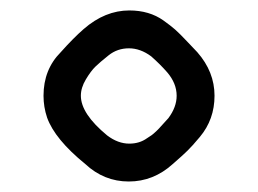

<svg xmlns="http://www.w3.org/2000/svg" viewBox="-20 -430 489 364"><path d="M62.5 -248.5Q62.5 -298.3 95.2 -331.1Q119.1 -357.9 138.7 -375Q179.2 -410.2 225.1 -410.2Q263.2 -410.2 290 -391.1Q304.2 -380.9 312 -374Q319.8 -367.2 335 -351.1Q350.1 -335 354 -331.1Q386.7 -293.9 386.7 -248.5Q386.7 -203.6 358.9 -170.4Q344.2 -152.8 335.4 -144.3Q326.7 -135.7 307.6 -119.1Q271 -85.9 224.1 -85.9Q177.2 -85.9 141.6 -119.1Q84 -166 69.3 -207Q62.5 -227.1 62.5 -248.5ZM133.3 -248.5Q133.3 -214.4 183.1 -173.3Q203.6 -157.7 225.1 -157.7Q244.6 -157.7 258.8 -168Q264.6 -171.9 267.6 -173.8Q270.5 -175.8 276.6 -181.6Q282.7 -187.5 284.2 -189.5Q296.4 -203.1 299.3 -206.1Q314.9 -227.1 314.9 -248.5Q314.9 -272 296.9 -293Q283.2 -308.6 266.6 -323.2Q246.1 -338.4 224.4 -338.4Q202.6 -338.4 186 -325.2Q169.4 -312 160.9 -303.7Q152.3 -295.4 142.8 -279.5Q133.3 -263.7 133.3 -248.5Z"/></svg>

Font: MiladAzad
Style: Regular
Weight: 400
Designer: Reza bakhtiari fard
Foundry: http://font-store.ir
Version: Version:0.0.3;RFB:1.2.5;Building:2016-04-05 21:27:38.277324